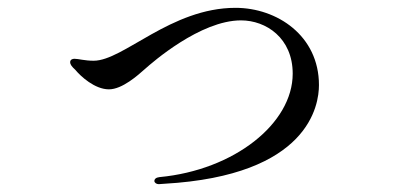

<svg xmlns="http://www.w3.org/2000/svg" viewBox="-20 -452 1040 490"><path d="M385 18 399 17C769 -4 794 -184 794 -235C794 -361 687 -432 581 -432C416 -432 295 -297 219 -297C196 -297 180 -302 170 -302C165 -302 159 -300 159 -293C159 -288 163 -282 172 -274C186 -257 222 -224 258 -224C292 -224 332 -260 350 -276C368 -292 491 -400 595 -400C659 -400 727 -355 727 -264C727 -137 578 -18 387 0C378 1 374 5 374 10C374 14 379 18 385 18Z"/></svg>

Font: Shippori Mincho OTF Medium
Style: Regular
Weight: 500
Designer: FONTDASU
Foundry: FONTDASU / Google Inc. / but / Adobe
Version: Version 3.300;hotconv 1.0.109;makeotfexe 2.5.65596